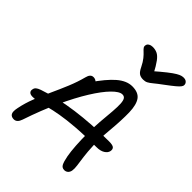

<svg xmlns="http://www.w3.org/2000/svg" viewBox="-275 -1132 1283 1283"><g transform="rotate(45 366.0 -491.0)"><path d="M566.6 9.4Q544.8 9.4 534.8 -9.5Q524.8 -28.4 516.6 -72Q510 -108.2 506.5 -161.3Q503 -214.4 503.3 -273.5Q503.6 -332.6 507.6 -386Q513.6 -451.4 517.1 -497Q520.6 -542.6 519.1 -570.2Q517.6 -597.8 509.6 -610.7Q501.6 -623.6 484.2 -623.6Q456.8 -623.6 415.2 -581.4Q373.6 -539.2 325 -461.1Q276.4 -383 226.3 -274.4Q176.2 -165.8 131.6 -33Q125 -13 114.2 -2.5Q103.4 8 88 8Q64.6 8 54.8 -7.7Q45 -23.4 53.4 -63.2Q64.8 -121 87.6 -178.6Q110.4 -236.2 137.4 -294.6Q164.4 -353 188.8 -411.8Q213.2 -470.6 228.6 -529.6Q233 -548.4 242.3 -558.6Q251.6 -568.8 266.2 -568.8Q280.2 -568.8 291.8 -560.7Q303.4 -552.6 310.2 -535.6L272 -525.4Q335.4 -618.6 387.9 -663.6Q440.4 -708.6 492.8 -708.6Q550.6 -708.6 574.9 -675Q599.2 -641.4 601.2 -571Q603.2 -500.6 593 -389Q585.4 -305.8 588 -245.7Q590.6 -185.6 596.2 -144Q601.8 -102.4 605.8 -74.1Q609.8 -45.8 606.4 -25.4Q602.8 -8.8 592.3 0.3Q581.8 9.4 566.6 9.4ZM70.8 -187.2Q48.8 -187.2 40.1 -197.2Q31.4 -207.2 35.2 -222.4Q37 -235 46.6 -243.5Q56.2 -252 77.2 -259.4Q193 -299.6 336.5 -319Q480 -338.4 643.2 -338.4Q678.2 -338.4 688.7 -328.3Q699.2 -318.2 695.4 -299.2Q691.4 -279.4 669.3 -265.5Q647.2 -251.6 611 -251.6Q496.2 -251.6 416.4 -245.2Q336.6 -238.8 282.6 -229.3Q228.6 -219.8 191.4 -209.9Q154.2 -200 126.5 -193.6Q98.8 -187.2 70.8 -187.2ZM695.6 -992.4Q708.4 -992.4 716.8 -987.3Q725.2 -982.2 729.3 -974.2Q733.4 -966.2 732.2 -955.8Q730.4 -948.6 723.9 -939.8Q717.4 -931 697.3 -914Q677.2 -897 633.8 -864.8Q597.8 -838.4 578.2 -822Q558.6 -805.6 544.6 -798.2Q530.6 -790.8 511.4 -790.8Q487.2 -790.8 472.5 -801.3Q457.8 -811.8 443.8 -841.2Q427 -874.8 411.3 -893.9Q395.6 -913 383.3 -924Q371 -935 364.5 -944.2Q358 -953.4 361.2 -965.6Q363 -977 375.2 -984.2Q387.4 -991.4 403.6 -991.4Q427.4 -991.4 446.9 -982.2Q466.4 -973 486.5 -946.2Q506.6 -919.4 534.2 -867L506.2 -866.6Q558.6 -912.6 591.6 -938.4Q624.6 -964.2 644 -975.5Q663.4 -986.8 674.7 -989.6Q686 -992.4 695.6 -992.4Z"/></g></svg>

Font: Shantell Sans Light
Style: Italic
Weight: 300
Italic angle: -11°
Designer: Stephen Nixon, Anya Danilova, Shantell Martin
Foundry: Arrow Type
Version: Version 1.008;[ac192a2d6]